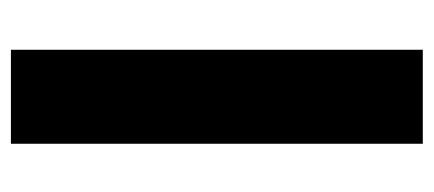

<svg xmlns="http://www.w3.org/2000/svg" viewBox="-236 -540 776 343"><g transform="rotate(90 151.5 -368.0)"><path d="M236.3 0V-735.8H68.4V0Z"/></g></svg>

Font: Winston ExtraBold
Style: Regular
Weight: 800
Designer: Vernon Adams, Kim Jin-seong, David Berlow, Cristiano Sobral
Foundry: The Winston Project Authors
Version: Version 3.004